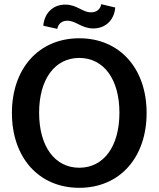

<svg xmlns="http://www.w3.org/2000/svg" viewBox="-20 -884 758 918"><path d="M359 14C552 14 681 -130 681 -344C681 -557 552 -701 359 -701C166 -701 37 -557 37 -344C37 -130 166 14 359 14ZM359 -82C242 -82 167 -184 167 -345C167 -505 242 -607 359 -607C476 -607 551 -505 551 -345C551 -184 476 -82 359 -82ZM187 -761 254 -746C258 -770 276 -785 302 -785C343 -785 370 -748 426 -748C485 -748 526 -788 531 -848L464 -864C460 -839 441 -825 415 -825C374 -825 348 -862 292 -862C233 -862 192 -821 187 -761Z"/></svg>

Font: Ronzino Medium
Style: Regular
Weight: 500
Designer: Nunzio Mazzaferro
Foundry: Collletttivo
Version: Version 1.000;Glyphs 3.3 (3337)